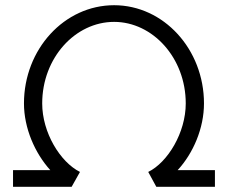

<svg xmlns="http://www.w3.org/2000/svg" viewBox="-20 -717 875 737"><path d="M549 -57 580 0H805V-64H662C722 -129 763 -225 763 -320C763 -528 608 -697 418 -697C227 -697 72 -528 72 -320C72 -225 114 -129 173 -64H30V0H255L287 -57C211 -95 142 -208 142 -320C142 -495 269 -633 418 -633C566 -633 693 -495 693 -320C693 -208 624 -94 549 -57Z"/></svg>

Font: LilGrotesk
Style: Regular
Weight: 400
Designer: Bastien Sozeau
Foundry: NBR — Bastien Sozeau
Version: Version 2.001